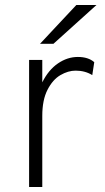

<svg xmlns="http://www.w3.org/2000/svg" viewBox="-20 -752 423 772"><path d="M97 -511H150V-421Q175 -471 213 -497Q251 -523 293 -523Q335 -523 359 -502L351 -450Q322 -468 284 -468Q254 -468 223 -450Q192 -432 171 -391Q150 -350 150 -286V0H97ZM287 -732H368L195 -576H141Z"/></svg>

Font: Overpass ExtraLight
Style: Regular
Weight: 200
Designer: Delve Withrington, Thomas Jockin
Foundry: Delve Fonts
Version: Version 3.000;DELV;Overpass